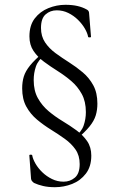

<svg xmlns="http://www.w3.org/2000/svg" viewBox="-20 -592 481 800"><path d="M298 -11 290 -20Q319.6 -42.4 328.7 -69.4Q337.8 -96.4 337.8 -124.8Q337.8 -169.2 320.7 -200.4Q303.6 -231.6 277 -254.3Q250.4 -277 220.2 -296Q190 -315 163.4 -334.7Q136.8 -354.4 119.7 -379.7Q102.6 -405 102.6 -440.4Q102.6 -486.2 124.7 -515.1Q146.8 -544 181.4 -558Q216 -572 252.6 -572Q281 -572 302.6 -567Q324.2 -562 340.2 -553Q351.2 -548 351.2 -537L359.2 -438.4Q359.2 -436.2 353.3 -436.2Q347.4 -436.2 347.2 -438.4Q344.4 -454.2 333.4 -473.2Q322.4 -492.2 304.8 -509.5Q287.2 -526.8 264.7 -537.9Q242.2 -549 216.4 -549Q189.4 -549 170.1 -532.1Q150.8 -515.2 150.8 -475.6Q150.8 -440.8 167.7 -415.5Q184.6 -390.2 211.5 -370.5Q238.4 -350.8 268.3 -331.9Q298.2 -313 325.1 -290.2Q352 -267.4 368.9 -236.2Q385.8 -205 385.8 -160.2Q385.8 -133.8 378.9 -111.1Q372 -88.4 353 -64.9Q334 -41.4 298 -11ZM208.8 188Q181.2 188 159.7 183Q138.2 178 121.2 170Q117.2 167 113.7 163Q110.2 159 109.4 153L102.2 55.2Q102.2 52.4 108.1 52.4Q114 52.4 114.2 55.2Q117 71 128 90Q139 109 156.5 125.9Q174 142.8 196.6 153.9Q219.2 165 245 165Q272 165 292 148.1Q312 131.2 312 91.6Q312 56 294.7 31.1Q277.4 6.2 250.1 -13.4Q222.8 -33 192.2 -51.9Q161.6 -70.8 134.3 -93.6Q107 -116.4 89.7 -147.7Q72.4 -179 72.4 -223.8Q72.4 -251.2 79.3 -273.4Q86.2 -295.6 105.2 -319.1Q124.2 -342.6 160 -373L168 -364Q138.6 -341.6 129.5 -314.6Q120.4 -287.6 120.4 -258.4Q120.4 -214 137.9 -182.8Q155.4 -151.6 182.4 -128.9Q209.4 -106.2 240.4 -87.5Q271.4 -68.8 298.4 -49.1Q325.4 -29.4 342.9 -4.2Q360.4 21 360.4 56.4Q360.4 102 337.8 131.4Q315.2 160.8 280.7 174.4Q246.2 188 208.8 188Z"/></svg>

Font: Cormorant Garamond Light
Style: Regular
Weight: 300
Designer: Christian Thalmann (Catharsis Fonts)
Foundry: Catharsis Fonts
Version: Version 4.001